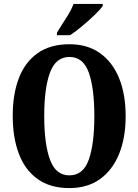

<svg xmlns="http://www.w3.org/2000/svg" viewBox="-20 -951 707 981"><path d="M334 10Q237 10 172.5 -36Q108 -82 76.5 -165Q45 -248 45 -359Q45 -470 76.5 -552Q108 -634 172.5 -679.5Q237 -725 335 -725Q427 -725 491 -679.5Q555 -634 588.5 -551.5Q622 -469 622 -358Q622 -247 588.5 -164.5Q555 -82 491 -36Q427 10 334 10ZM334 -55Q405 -55 433.5 -135Q462 -215 462 -358Q462 -501 433.5 -580.5Q405 -660 335 -660Q265 -660 235.5 -580.5Q206 -501 206 -358Q206 -215 235.5 -135Q265 -55 334 -55ZM271 -784Q290 -816 316.5 -856.5Q343 -897 356 -931H505V-921Q494 -904 465 -876Q436 -848 401.5 -819Q367 -790 338 -771H271Z"/></svg>

Font: Noto Serif Tamil ExtraCondensed ExtraBold
Style: Italic
Weight: 800
Width: 2
Italic angle: -12°
Designer: Indian Type Foundry, Tom Grace, and the Monotype Design Team
Foundry: Monotype Imaging Inc.
Version: Version 2.003; ttfautohint (v1.8.4.7-5d5b)